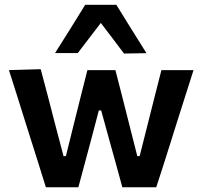

<svg xmlns="http://www.w3.org/2000/svg" viewBox="-20 -796 860 816"><path d="M175 0Q160.5 -47 145.5 -94.5Q130.5 -141.5 115.5 -189.5L87.5 -278Q70 -333.5 53 -388Q35.5 -442 18 -498L153 -502Q167.5 -447.5 183.5 -387Q199 -326.5 213.5 -271L250 -132.5H260L295 -273.5Q309 -330 323 -385.5Q337 -441 351.5 -498H470.5Q484.5 -444 499 -387Q513.5 -330 527.5 -274.5L563.5 -132.5H573.5L610 -277Q623.5 -331 638.5 -390Q653.5 -448.5 666 -498H802.5Q785 -442.5 767.5 -388Q750 -333 732.5 -278L705 -190.5Q689.5 -142 674.5 -94Q659 -46 644 0H500Q486.5 -49.5 472 -102.2Q457.5 -155 444 -203L410 -326.5H400L367 -201Q354 -153.5 340.2 -101.2Q326.5 -49 313 0ZM507 -568.5Q482.5 -601 458 -633.5Q433.5 -666 408.5 -698.5Q383.5 -666 359.5 -634.5Q335 -602.5 310.5 -570.5H214Q246 -621 278 -672.2Q310 -723.5 342 -775.5H474.5Q506.5 -723.5 538.5 -672.2Q570.5 -621 602.5 -570Z"/></svg>

Font: Heraclito SemiBold
Style: Regular
Weight: 600
Designer: Kostas Bartsokas (font) & Cristiano Sobral (main changes)
Foundry: Kostas Bartsokas (font) & Cristiano Sobral (main changes)
Version: Version 1.00;July 8, 2020;FontCreator 13.0.0.2655 64-bit